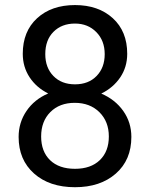

<svg xmlns="http://www.w3.org/2000/svg" viewBox="-20 -741 602 770"><path d="M490.2 -525.4Q490.2 -472.2 462.2 -430.7Q434.1 -389.2 386.2 -365.7Q441.9 -341.8 474.4 -295.9Q506.8 -250 506.8 -191.9Q506.8 -99.6 444.6 -44.9Q382.3 9.8 280.8 9.8Q178.2 9.8 116.5 -45.2Q54.7 -100.1 54.7 -191.9Q54.7 -249.5 86.2 -295.9Q117.7 -342.3 173.3 -366.2Q126 -389.6 98.6 -431.2Q71.3 -472.7 71.3 -525.4Q71.3 -615.2 128.9 -668Q186.5 -720.7 280.8 -720.7Q374.5 -720.7 432.4 -668Q490.2 -615.2 490.2 -525.4ZM416.5 -193.8Q416.5 -253.4 378.7 -291Q340.8 -328.6 279.8 -328.6Q218.8 -328.6 181.9 -291.5Q145 -254.4 145 -193.8Q145 -133.3 180.9 -98.6Q216.8 -64 280.8 -64Q344.2 -64 380.4 -98.9Q416.5 -133.8 416.5 -193.8ZM280.8 -646.5Q227.5 -646.5 194.6 -613.5Q161.6 -580.6 161.6 -523.9Q161.6 -469.7 194.1 -436.3Q226.6 -402.8 280.8 -402.8Q335 -402.8 367.4 -436.3Q399.9 -469.7 399.9 -523.9Q399.9 -578.1 366.2 -612.3Q332.5 -646.5 280.8 -646.5Z"/></svg>

Font: f72954
Style: 9700840
Weight: 400
Designer: Google
Version: Version 2.137; 2017